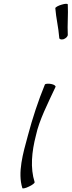

<svg xmlns="http://www.w3.org/2000/svg" viewBox="-20 -994 385 1031"><path d="M277 -950C281 -897 294 -847 298 -793C297 -784 307 -780 320 -783C333 -787 344 -798 344 -807C341 -860 347 -916 344 -970C344 -975 330 -975 311 -969C293 -964 277 -955 277 -950ZM221 -540C186 -455 154 -358 130 -267C103 -169 74 -67 100 16C101 20 117 17 135 8C153 0 167 -11 166 -16C142 -91 150 -179 173 -267C190 -348 238 -441 278 -527C281 -532 271 -540 255 -543C240 -546 224 -545 221 -540Z"/></svg>

Font: Nupuram ExtraLight Oblique
Style: Regular
Weight: 200
Designer: Santhosh Thottingal (santhosh.thottingal@gmail.com)
Foundry: SMC
Version: Version 1.000